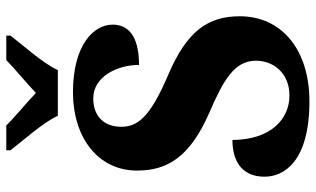

<svg xmlns="http://www.w3.org/2000/svg" viewBox="-212 -758 981 596"><g transform="rotate(-90 278.0 -460.5)"><path d="M216 -771H358C378 -816 436 -880 465 -918V-931H389C366 -908 315 -866 287 -839C259 -866 208 -908 186 -931H109V-918C138 -880 196 -816 216 -771ZM261 10C422 10 525 -77 525 -206C525 -304 480 -370 344 -428C210 -485 182 -524 182 -574C182 -632 219 -661 270 -661C338 -661 374 -586 374 -519C465 -519 499 -553 499 -601C499 -661 434 -724 289 -724C151 -724 46 -648 46 -525C46 -431 88 -361 225 -301C327 -257 387 -223 387 -156C387 -100 347 -52 279 -52C209 -52 142 -106 141 -229C82 -229 27 -205 27 -129C27 -70 73 10 261 10Z"/></g></svg>

Font: Noto Serif Hebrew SemiCondensed ExtraBold
Style: Regular
Weight: 800
Width: 4
Designer: Monotype Design Team
Foundry: Monotype Imaging Inc.
Version: Version 2.004